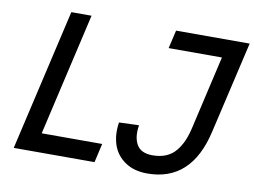

<svg xmlns="http://www.w3.org/2000/svg" viewBox="-76 -801 1222 922"><g transform="rotate(10 535.0 -340.0)"><path d="M41.5 0 200.7 -689.9H299.3L161.6 -92.3H456.5L435.5 0ZM693.8 9.8Q627.9 9.8 584.2 -20.8Q540.5 -51.3 524.7 -100.1Q508.8 -148.9 518.1 -208L615.2 -211.4Q605.5 -153.3 626.2 -116.9Q647 -80.6 703.1 -80.6Q740.7 -80.6 769 -92.5Q797.4 -104.5 816.7 -127.9Q835.9 -151.4 848.1 -179.7Q860.4 -208 869.1 -246.6L950.7 -601.1H690.9L711.4 -689.9H1070.3L966.3 -241.2Q908.7 9.8 693.8 9.8Z"/></g></svg>

Font: HK Grotesk Medium Italic
Style: Regular
Weight: 500
Italic angle: -13°
Designer: Alfredo Marco Pradil and Stefan Peev
Foundry: Hanken Design Co.
Version: Version 1.000;PS 001.000;hotconv 1.0.88;makeotf.lib2.5.64775